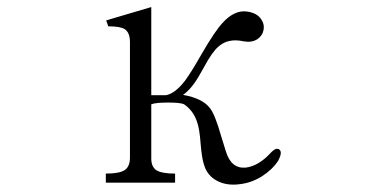

<svg xmlns="http://www.w3.org/2000/svg" viewBox="-20 -509 1040 536"><path d="M443.4 -243.2H402.3V-489.3L276.4 -452.1L282.2 -435.5Q315.4 -435.5 328.1 -427.7Q342.8 -418 342.8 -391.6V-69.3Q342.8 -43.9 328.1 -34.2Q313.5 -24.4 275.4 -24.4V1H468.8V-24.4Q430.7 -24.4 416 -34.2Q402.3 -43.9 402.3 -66.4V-217.8Q414.1 -222.7 449.2 -222.7Q484.4 -222.7 494.1 -217.8Q520.5 -199.2 530.3 -168Q537.1 -149.4 540 -108.4Q542 -85.9 543.9 -74.2Q546.9 -54.7 552.7 -40Q564.5 -12.7 592.8 -1Q618.2 9.8 651.4 4.9Q682.6 1 710.9 -16.6Q740.2 -35.2 756.8 -60.5Q768.6 -83 760.7 -90.8Q752 -99.6 735.4 -82Q701.2 -44.9 665 -41Q625 -38.1 610.4 -86.9L597.7 -127.9Q580.1 -190.4 565.4 -208Q544.9 -234.4 491.2 -244.1Q508.8 -256.8 524.4 -279.3Q533.2 -292 548.8 -320.3Q572.3 -364.3 589.8 -378.9Q617.2 -403.3 660.2 -393.6Q682.6 -389.6 698.2 -399.4Q712.9 -409.2 715.8 -425.8Q718.8 -442.4 708 -457Q696.3 -472.7 670.9 -476.6Q634.8 -482.4 600.6 -444.3Q579.1 -420.9 543 -358.4Q511.7 -303.7 496.1 -283.2Q468.8 -248 443.4 -243.2Z"/></svg>

Font: BatangChe
Style: Regular
Weight: 400
Monospace: yes
Version: Version 2.21